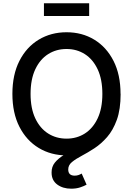

<svg xmlns="http://www.w3.org/2000/svg" viewBox="-20 -933 807 1165"><path d="M383.8 9.8Q289.6 9.8 215.1 -35.2Q140.6 -80.1 97.9 -163.6Q55.2 -247.1 55.2 -363.3Q55.2 -480 97.9 -563.7Q140.6 -647.5 215.1 -692.4Q289.6 -737.3 383.8 -737.3Q478 -737.3 552 -692.4Q626 -647.5 668.7 -563.7Q711.4 -480 711.4 -363.3Q711.4 -247.1 668.7 -163.3Q626 -79.6 552 -34.9Q478 9.8 383.8 9.8ZM383.8 -91.8Q445.8 -91.8 494.9 -123Q543.9 -154.3 572.5 -214.8Q601.1 -275.4 601.1 -363.3Q601.1 -451.7 572.5 -512.5Q543.9 -573.2 494.9 -604.5Q445.8 -635.7 383.8 -635.7Q321.3 -635.7 272 -604.5Q222.7 -573.2 194.1 -512.5Q165.5 -451.7 165.5 -363.3Q165.5 -275.4 194.1 -214.8Q222.7 -154.3 272 -123Q321.3 -91.8 383.8 -91.8ZM412.1 211.9Q361.3 211.9 327.1 186.5Q293 161.1 293 114.3Q292.5 78.6 313.2 53.2Q334 27.8 367.9 7.3Q401.9 -13.2 442.4 -34.2Q482.9 -55.2 523.7 -81.8Q564.5 -108.4 598.4 -145.5Q632.3 -182.6 652.8 -235.6Q673.3 -288.6 673.3 -363.3H711.9Q711.9 -269.5 689 -206.1Q666 -142.6 629.9 -101.3Q593.8 -60.1 553 -33.4Q512.2 -6.8 476.1 12.2Q439.9 31.2 417 50Q394 68.8 394 95.2Q394 132.8 433.1 132.8Q445.3 132.8 456.1 129.2Q466.8 125.5 475.6 120.1L505.4 187.5Q489.7 196.3 466.1 204.1Q442.4 211.9 412.1 211.9ZM521 -913.1V-835.9H246.6V-913.1Z"/></svg>

Font: Inter Medium
Style: Regular
Weight: 500
Designer: Rasmus Andersson
Foundry: rsms
Version: Version 4.001;git-9221beed3